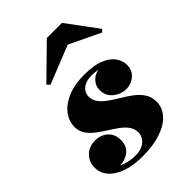

<svg xmlns="http://www.w3.org/2000/svg" viewBox="-216 -828 937 937"><g transform="rotate(-45 252.5 -360.0)"><path d="M205.5 10Q141 10 95 -6.2Q49 -22.5 24.5 -51.5Q0 -80.5 0 -117.5Q0 -155.5 26.2 -182.5Q52.5 -209.5 95 -209.5Q134.5 -209.5 160.5 -186Q186.5 -162.5 186.5 -121.5Q186.5 -80 159 -58.5Q131.5 -37 94 -37Q68.5 -37 47.2 -49.8Q26 -62.5 13.5 -81Q1 -99.5 1 -117.5H38Q38 -88.5 57.8 -65.8Q77.5 -43 111 -30.2Q144.5 -17.5 185 -17.5Q210.5 -17.5 230.2 -26.5Q250 -35.5 261.5 -51.5Q273 -67.5 273 -88Q273 -113.5 258.5 -133.2Q244 -153 221 -169.5Q198 -186 172 -202.2Q146 -218.5 123 -236.2Q100 -254 85.5 -276Q71 -298 71 -327Q71 -366.5 96.5 -400Q122 -433.5 169.8 -453.8Q217.5 -474 284 -474Q353 -474 393 -456.5Q433 -439 450 -412.8Q467 -386.5 467 -360.5Q467 -322.5 440.8 -300.5Q414.5 -278.5 382 -278.5Q345 -278.5 315 -302.8Q285 -327 285 -366.5Q285 -399 308.8 -421.2Q332.5 -443.5 372 -443.5Q409.5 -443.5 437.8 -420.8Q466 -398 466 -360.5H434Q434 -380 419.2 -399.8Q404.5 -419.5 376.8 -432.8Q349 -446 309 -446Q281 -446 262.2 -437.5Q243.5 -429 234 -414.8Q224.5 -400.5 224.5 -383.5Q224.5 -357.5 240.2 -337.2Q256 -317 280.8 -300Q305.5 -283 333.2 -266.5Q361 -250 385.8 -231Q410.5 -212 426.2 -188Q442 -164 442 -132Q442 -90 413.5 -58Q385 -26 332 -8Q279 10 205.5 10ZM134 -555.5 120 -570 282.5 -729.5H387L505 -570L492.5 -557.5L332 -634.5Z"/></g></svg>

Font: Bodoni Moda 9pt Black
Style: Italic
Weight: 900
Italic angle: -13°
Designer: Owen Earl
Foundry: indestructible type
Version: Version 2.004